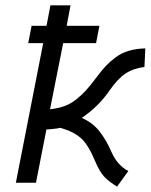

<svg xmlns="http://www.w3.org/2000/svg" viewBox="-20 -692 570 727"><path d="M209 -208Q197.3 -205.6 183.8 -204.1Q170.4 -202.6 163.1 -202.1H155.8L116.2 0H40L143.6 -528.8H86.9L99.6 -594.2H156.2L170.9 -671.9H247.1L232.4 -594.2H356.4L343.8 -528.8H219.7H219.2L169.4 -278.3Q200.7 -281.7 224.6 -290.5Q248.5 -299.3 269.8 -316.4Q291 -333.5 306.9 -351.3Q322.8 -369.1 346.7 -400.9Q365.7 -426.3 380.4 -441.9Q395 -457.5 417.2 -474.4Q439.5 -491.2 467.3 -499.5Q495.1 -507.8 530.3 -508.8L526.9 -438.5Q484.9 -433.1 455.3 -413.6Q425.8 -394 396 -351.1Q354.5 -289.6 289.6 -245.6Q330.1 -228 356 -195.6Q381.8 -163.1 402.8 -115.2Q424.3 -66.4 465.8 -44.4L423.3 14.6Q391.1 -4.9 373.8 -23.9Q356.4 -43 339.4 -83.5Q314.9 -142.6 287.8 -167.7Q260.7 -192.9 209 -208Z"/></svg>

Font: Fantasque Sans Mono
Style: Italic
Weight: 400
Italic angle: -11°
Monospace: yes
Designer: Jany Belluz
Version: Version 1.8.0 ; ttfautohint (v1.8.2)